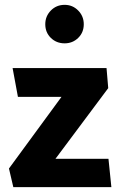

<svg xmlns="http://www.w3.org/2000/svg" viewBox="-20 -773 500 793"><path d="M326 -673Q326 -639 303 -616.5Q280 -594 247 -594Q213 -594 190 -616.5Q167 -639 167 -673Q167 -706 190 -729.5Q213 -753 247 -753Q280 -753 303 -729.5Q326 -706 326 -673ZM427 -409 209 -117H428L440 0H35L17 -77L234 -373H54L32 -492H420Z"/></svg>

Font: Palanquin Dark Medium
Style: Regular
Weight: 500
Designer: Pria Ravichandran
Version: Version 1.001